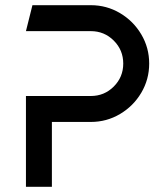

<svg xmlns="http://www.w3.org/2000/svg" viewBox="-20 -720 635 740"><path d="M555 -475Q555 -414 524.5 -362.5Q494 -311 442.5 -280.5Q391 -250 330 -250H180V0H80V-350H330Q382 -350 418.5 -386.5Q455 -423 455 -475Q455 -527 418.5 -563.5Q382 -600 330 -600H80L105 -700H330Q391 -700 442.5 -669.5Q494 -639 524.5 -587.5Q555 -536 555 -475Z"/></svg>

Font: Skate blade
Style: Regular
Weight: 400
Italic angle: -7°
Designer: Valerio Brotto (Silverblur_type)
Version: Version 2.001